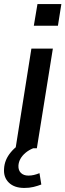

<svg xmlns="http://www.w3.org/2000/svg" viewBox="-39 -732 323 948"><path d="M38 0 116 -492H222L143 0ZM128 -605 146 -712H264L247 -605ZM81 196Q32 196 5 170Q-22 144 -19 102Q-17 57 15 19Q47 -19 95 -39L125 0Q103 9 87 22.5Q71 36 62 52Q53 68 52 86Q51 109 64.5 122Q78 135 101 135Q115 135 128 132Q141 129 156 123L165 179Q147 186 126.5 191Q106 196 81 196Z"/></svg>

Font: Nunito Sans 10pt SemiBold
Style: Italic
Weight: 600
Italic angle: -9°
Designer: Vernon Adams
Foundry: Vernon Adams
Version: Version 3.101;gftools[0.9.27]